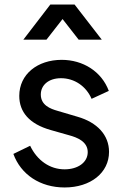

<svg xmlns="http://www.w3.org/2000/svg" viewBox="-20 -815 551 847"><path d="M265 12C380 12 461 -53 461 -145C461 -219 409 -275 322 -300L234 -326C202 -335 160 -351 160 -398C160 -440 195 -470 249 -470C308 -470 360 -435 384 -379L460 -414C428 -500 346 -551 252 -551C146 -551 65 -488 65 -392C65 -322 108 -268 205 -241L286 -218C319 -209 367 -191 367 -144C367 -98 323 -68 265 -68C200 -68 144 -107 113 -172L39 -136C72 -45 157 12 265 12ZM83 -640H185L256 -731L327 -640H429L309 -795H202Z"/></svg>

Font: Mluvka Medium
Style: Regular
Weight: 500
Designer: Modified by Jiří Krblich, Original typeface by Gumpita Rahayu
Foundry: Gumpita Rahayu & Jiří Krblich
Version: Version 2.000;Glyphs 3.1.1 (3134)